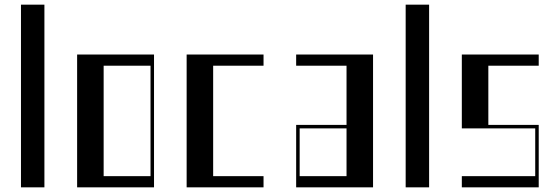

<svg xmlns="http://www.w3.org/2000/svg" viewBox="-20 -804 2402 824"><path d="M70 -784H170.6V0H70Z M311 -570H641V0H311ZM626 -48V-522H424.8V-48Z M781 -570H1111V-522H894.8V-48H1111V0H781Z M1251 -268H1467.2V-522H1251V-570H1581V0H1251ZM1467.2 -48V-253H1266V-48Z M1721 -784H1821.6V0H1721Z M1962 -48H2277V-253H1962V-570H2292V-522H2075.8V-268H2292V0H1962Z"/></svg>

Font: Facade Sud
Style: Regular
Weight: 100
Designer: Éléonore Fines
Foundry: Velvetyne Type Foundry
Version: Version 1.001;Glyphs 3.2 (3202)